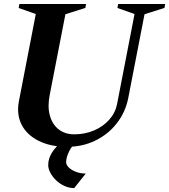

<svg xmlns="http://www.w3.org/2000/svg" viewBox="-20 -720 848 962"><path d="M318 15.6Q234.2 15.6 174.7 -13.8Q115.2 -43.2 88.6 -94.8Q62 -146.4 74.8 -213.2L161 -658.4L167.4 -647L73.6 -680L77.2 -700H411.2L407.6 -680.4L299.2 -645.8L309.4 -657.2L229 -244Q217.6 -186.4 229.6 -142Q241.6 -97.6 273.3 -72.3Q305 -47 352.2 -47Q406.4 -47 451.9 -66.7Q497.4 -86.4 527.9 -120.9Q558.4 -155.4 566.8 -199.8L655.8 -658.4L662.2 -647L568.4 -680L572 -700H807.6L804 -680.4L695.6 -645.8L705.8 -657.2L622.6 -228.8Q608.6 -157.8 565.2 -102.3Q521.8 -46.8 457.5 -15.6Q393.2 15.6 318 15.6ZM351.8 222.4Q325.8 222.4 302.3 211.4Q278.8 200.4 260.7 182.9Q242.6 165.4 232.1 145.4Q221.6 125.4 221.6 106.4Q221.6 74.4 240.5 44.4Q259.4 14.4 296.4 -16.6H370.8Q340.8 8.4 326.1 38.9Q311.4 69.4 311.4 92.4Q311.4 106.4 325.1 119.6Q338.8 132.8 361.2 141.2Q383.6 149.6 409.6 149.6Z"/></svg>

Font: Wittgenstein
Style: Italic
Weight: 400
Italic angle: -11°
Designer: Jörg Drees
Foundry: Jörg Drees
Version: Version 1.500